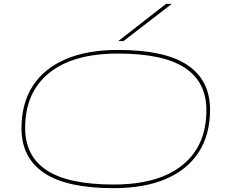

<svg xmlns="http://www.w3.org/2000/svg" viewBox="-20 -970 1182 1000"><path d="M572 10Q328 10 210 -69Q92 -148 92 -302Q92 -432 151 -523Q210 -614 322.5 -662Q435 -710 594 -710Q839 -710 956.5 -631Q1074 -552 1074 -398Q1074 -269 1015 -177.5Q956 -86 844 -38Q732 10 572 10ZM572 -9Q805 -9 930 -110Q1055 -211 1055 -396Q1055 -543 942.5 -617Q830 -691 594 -691Q361 -691 236 -590Q111 -489 111 -304Q111 -157 223.5 -83Q336 -9 572 -9ZM596 -756 845 -950H875L623 -756Z"/></svg>

Font: Georama Extra Expanded Thin
Style: Italic
Weight: 100
Width: 8
Italic angle: -9°
Designer: Jean-Baptiste Levee
Foundry: Production Type
Version: Version 1.000